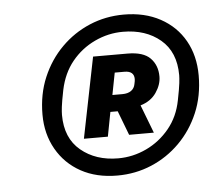

<svg xmlns="http://www.w3.org/2000/svg" viewBox="-39 -752 554 495"><g transform="rotate(-5 238.5 -504.0)"><path d="M246 -298Q192 -298 152 -320Q112 -342 89.5 -381.5Q67 -421 67 -471Q67 -524 85.5 -567.5Q104 -611 136 -643Q168 -675 209.5 -692.5Q251 -710 298 -710Q352 -710 392.5 -688Q433 -666 455 -627Q477 -588 477 -537Q477 -484 458.5 -440.5Q440 -397 408 -365Q376 -333 334.5 -315.5Q293 -298 246 -298ZM252 -342Q290 -342 325 -358.5Q360 -375 385 -405.5Q410 -436 418 -478Q424 -508 425.5 -521.5Q427 -535 427 -542Q427 -602 389 -634Q351 -666 292 -666Q254 -666 219 -649.5Q184 -633 159.5 -603Q135 -573 126 -530Q120 -500 118.5 -487Q117 -474 117 -466Q117 -406 155.5 -374Q194 -342 252 -342ZM242 -463 230 -400H168L210 -609H299Q340 -609 358 -590.5Q376 -572 376 -543Q376 -522 362 -501.5Q348 -481 321 -473L349 -400H285L261 -463ZM251 -506H277Q291 -506 299.5 -512Q308 -518 310 -529Q311 -533 311.5 -536.5Q312 -540 312 -542Q312 -563 287 -563H262Z"/></g></svg>

Font: IBM Plex Sans Var
Style: Italic
Weight: 400
Italic angle: -11.31°
Designer: Mike Abbink, Paul van der Laan, Pieter van Rosmalen
Foundry: Bold Monday
Version: Version 1.001